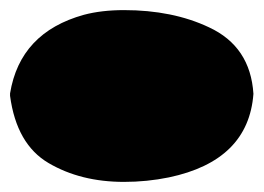

<svg xmlns="http://www.w3.org/2000/svg" viewBox="-28 -781 517 376"><path d="M-8.3 -593.3V-598.1Q11.2 -717.3 136.2 -752Q170.9 -761.2 214.8 -761.2Q310.1 -761.2 381.3 -727.5Q462.4 -689.9 468.3 -597.2Q458.5 -466.3 302.7 -433.6Q259.8 -424.8 214.8 -424.8Q129.9 -424.8 67.1 -461.7Q4.4 -498.5 -8.3 -593.3Z"/></svg>

Font: Bowlby One
Style: Regular
Weight: 400
Designer: vernon adams
Foundry: vernon adams
Version: Version 1.000